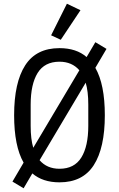

<svg xmlns="http://www.w3.org/2000/svg" viewBox="-20 -969 640 1033"><path d="M154 -36 107 44 47 8 107 -94Q56 -183 56 -349Q56 -525 115.5 -617.5Q175 -710 300 -710Q391 -710 446 -662L493 -742L553 -706L493 -604Q544 -515 544 -349Q544 -173 484.5 -80.5Q425 12 300 12Q210 12 154 -36ZM159 -174 407 -591Q367 -637 300 -637Q220 -637 182.5 -576.5Q145 -516 145 -406V-292Q145 -220 159 -174ZM455 -292V-406Q455 -478 441 -524L193 -107Q233 -61 300 -61Q380 -61 417.5 -121.5Q455 -182 455 -292ZM307 -755 255 -779 340 -949 413 -914Z"/></svg>

Font: iA Writer Quattro V
Style: Regular
Weight: 400
Designer: Mike Abbink, Paul van der Laan, Pieter van Rosmalen, Oliver Reichenstein
Foundry: Information Architects Inc.
Version: Version 2.000